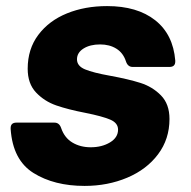

<svg xmlns="http://www.w3.org/2000/svg" viewBox="-20 -599 628 631"><path d="M15 -175V-178Q15 -196 34 -196H159Q175 -196 181 -178Q192 -146 218 -130.5Q244 -115 278 -115Q315 -115 341.5 -131Q368 -147 368 -173Q368 -195 342 -206Q316 -217 261 -228Q204 -239 165 -252.5Q126 -266 98.5 -295Q71 -324 71 -373Q71 -438 106 -484.5Q141 -531 200 -555Q259 -579 332 -579Q431 -579 490 -532.5Q549 -486 556 -400V-397Q556 -379 537 -379H416Q400 -379 394 -397Q385 -425 362.5 -439Q340 -453 309 -453Q276 -453 254.5 -439.5Q233 -426 233 -404Q233 -382 259.5 -371Q286 -360 342 -350Q402 -339 441.5 -326.5Q481 -314 509 -285.5Q537 -257 537 -208Q537 -142 499.5 -92Q462 -42 398 -15Q334 12 258 12Q158 12 90 -30.5Q22 -73 15 -175Z"/></svg>

Font: Open Sauce Two Black Italic
Style: Regular
Weight: 900
Italic angle: -10°
Designer: Alfredo Marco Pradil
Foundry: Creative Sauce Fz LLC
Version: Version 1.477